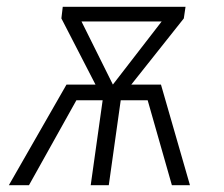

<svg xmlns="http://www.w3.org/2000/svg" viewBox="-20 -543 657 563"><path d="M452 -295 537 0H484L413 -249H334L299 0H246L281 -249H204L65 0H6L175 -295H260L160 -489L164 -523H524L519 -489L365 -295ZM219 -480 311 -295 454 -480Z"/></svg>

Font: Fira Sans Condensed Light
Style: Italic
Weight: 300
Width: 3
Italic angle: -8°
Designer: Carrois Corporate & Edenspiekermann AG
Foundry: Carrois Corporate GbR & Edenspiekermann AG
Version: Version 4.203